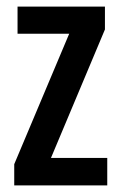

<svg xmlns="http://www.w3.org/2000/svg" viewBox="-20 -560 364 580"><path d="M304 0V-83H134L297 -471V-540H33V-458H189L23 -64V0Z"/></svg>

Font: Noto Sans Bengali ExtraCondensed Medium
Style: Regular
Weight: 500
Width: 2
Designer: Joana Ranito - Universal Thirst; Jelle Bosma - Monotype Design Team
Foundry: Universal Thirst ehf.
Version: Version 3.000